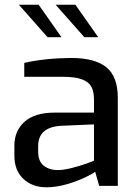

<svg xmlns="http://www.w3.org/2000/svg" viewBox="-20 -789 586 815"><path d="M41 -128V-170Q41 -234 84.5 -272.5Q128 -311 212 -311H379V-367Q379 -400 368 -420.5Q357 -441 328.5 -452Q300 -463 247 -463H83V-522Q171 -542 281 -543Q383 -543 431.5 -503.5Q480 -464 480 -374V0H401L384 -60Q375 -52 341.5 -36Q308 -20 263.5 -7Q219 6 177 6Q117 6 79 -30Q41 -66 41 -128ZM379 -107V-261L239 -255Q142 -249 142 -169V-145Q142 -104 166 -85.5Q190 -67 225 -67Q249 -67 283 -75.5Q317 -84 346.5 -94.5Q376 -105 379 -107ZM60 -769H144L241 -631H182ZM216 -769H300L397 -631H338Z"/></svg>

Font: Exo Medium
Style: Regular
Weight: 500
Designer: Natanael Gama
Foundry: Natanael Gama
Version: Version 1.500; ttfautohint (v1.6)